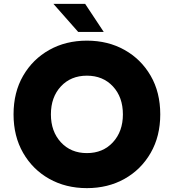

<svg xmlns="http://www.w3.org/2000/svg" viewBox="-20 -958 899 992"><path d="M429 -167Q512 -167 563.5 -223Q615 -279 615 -367Q615 -456 563.5 -511.5Q512 -567 429 -567Q346 -567 294.5 -511.5Q243 -456 243 -367Q243 -279 294.5 -223Q346 -167 429 -167ZM429 14Q320 14 234.5 -34Q149 -82 99.5 -168Q50 -254 50 -367Q50 -481 99.5 -566.5Q149 -652 234.5 -700Q320 -748 429 -748Q538 -748 623.5 -700Q709 -652 758.5 -566.5Q808 -481 808 -367Q808 -254 758.5 -168Q709 -82 623.5 -34Q538 14 429 14ZM516 -793H384L256 -938H420Z"/></svg>

Font: YamahaIndonesia935. App XBold
Style: Regular
Weight: 800
Designer: Dalton Maag Ltd
Foundry: Dalton Maag Ltd
Version: Version 1.002; January 01, 2024; Regular/Italic